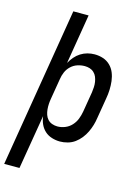

<svg xmlns="http://www.w3.org/2000/svg" viewBox="-168 -812 807 1104"><g transform="rotate(15 235.0 -260.0)"><path d="M-30 215 127 -735H218L169 -439Q180 -459 194.5 -476Q209 -493 228 -505Q247 -517 268 -522.5Q289 -528 310 -528Q337 -528 361 -520Q385 -512 403 -494.5Q421 -477 430.5 -453.5Q440 -430 443 -404.5Q446 -379 445 -352.5Q444 -326 439 -299L419 -179Q416 -157 409.5 -135Q403 -113 393 -92Q383 -71 368 -52Q353 -33 334 -19Q315 -5 291.5 1.5Q268 8 246 8Q221 8 197 0.5Q173 -7 155.5 -23Q138 -39 128 -61Q118 -83 115 -108L61 215ZM209 -72Q232 -72 254.5 -81Q277 -90 293.5 -108Q310 -126 318.5 -148Q327 -170 331 -193L351 -313Q353 -328 354 -344Q355 -360 352.5 -375.5Q350 -391 344.5 -404.5Q339 -418 328 -428.5Q317 -439 302.5 -443.5Q288 -448 273 -448Q251 -448 229.5 -441Q208 -434 191 -418Q174 -402 165 -381Q156 -360 153 -338L133 -218Q130 -202 129 -185Q128 -168 129.5 -152Q131 -136 136 -121Q141 -106 151.5 -94.5Q162 -83 177.5 -77.5Q193 -72 209 -72Z"/></g></svg>

Font: Iosevka Term Curly Medium
Style: Italic
Weight: 500
Italic angle: -9°
Designer: Belleve Invis
Foundry: Belleve Invis
Version: Version 32.3.0